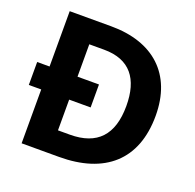

<svg xmlns="http://www.w3.org/2000/svg" viewBox="-125 -845 991 975"><g transform="rotate(20 370.0 -357.0)"><path d="M682 -364C682 -589 542 -714 314 -714H90V-415H23V-291H90V0H292C537 0 682 -123 682 -364ZM525 -360C525 -203 452 -125 305 -125H241V-291H357V-415H241V-590H321C462 -590 525 -505 525 -360Z"/></g></svg>

Font: Passageway
Style: Regular
Weight: 700
Foundry: Ascender Corporation
Version: Version 1.11